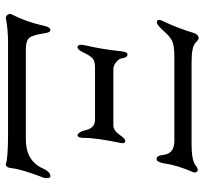

<svg xmlns="http://www.w3.org/2000/svg" viewBox="-42 -674 723 680"><g transform="rotate(90 320.0 -333.5)"><path d="M218 -308Q196 -308 186.5 -299.5Q177 -291 167 -270Q156 -246 147 -246Q133 -246 141 -278Q153 -327 161 -400Q163 -423 173 -423Q183 -423 186 -404Q187 -393 199.5 -383Q212 -373 223 -373H424Q442 -373 460 -399Q471 -415 478 -415Q489 -415 486 -400Q467 -307 468 -270Q468 -246 458 -246Q454 -246 448.5 -254Q443 -262 442 -269Q435 -308 404 -308ZM155 -63H472Q548 -63 575 -121Q578 -130 586 -140Q594 -150 603 -150Q606 -150 607.5 -148.5Q609 -147 609.5 -144.5Q610 -142 610 -139.5Q610 -137 610 -133.5Q610 -130 610 -129Q610 -128 602 -107.5Q594 -87 585.5 -59Q577 -31 575 -12Q573 8 561 8Q542 0 452 0H129Q107 0 85.5 2Q64 4 54 6L44 8Q36 8 31.5 1Q27 -6 30 -12Q57 -64 71 -128Q76 -150 86 -150Q94 -150 97 -131Q103 -89 113 -76Q123 -63 155 -63ZM181 -589Q142 -589 125.5 -581.5Q109 -574 90 -552Q68 -527 59 -527Q43 -527 55 -550Q80 -603 96 -657Q102 -675 115 -675Q120 -675 131 -664Q145 -650 200 -650H492Q546 -650 565 -664Q575 -672 582 -672Q586 -672 589 -666.5Q592 -661 589 -655Q564 -597 558 -552Q553 -526 543 -526Q530 -526 528 -551Q523 -589 479 -589Z"/></g></svg>

Font: EB Garamond
Style: SC
Weight: 400
Version: Version 000.010